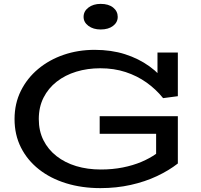

<svg xmlns="http://www.w3.org/2000/svg" viewBox="-20 -957 1035 990"><path d="M498 13Q402 13 321 -12Q240 -37 180.5 -84Q121 -131 88 -196.5Q55 -262 55 -343Q55 -423 87.5 -488.5Q120 -554 177 -601.5Q234 -649 308.5 -674.5Q383 -700 468 -700Q554 -700 624.5 -677.5Q695 -655 750.5 -615Q806 -575 844 -520L792 -535V-686H897V-461L821 -451Q784 -497 735.5 -531.5Q687 -566 627.5 -585.5Q568 -605 497 -605Q431 -605 373.5 -587.5Q316 -570 272.5 -536Q229 -502 204.5 -453.5Q180 -405 180 -343Q180 -282 204 -234Q228 -186 271.5 -152Q315 -118 373 -100.5Q431 -83 500 -83Q560 -83 613 -93.5Q666 -104 709.5 -122.5Q753 -141 785 -164V-267H494V-358H897V-114Q851 -78 789.5 -49Q728 -20 654 -3.5Q580 13 498 13ZM499 -805Q461 -805 436 -823.5Q411 -842 411 -870Q411 -899 436 -918Q461 -937 499 -937Q540 -937 563.5 -918Q587 -899 587 -870Q587 -842 563 -823.5Q539 -805 499 -805Z"/></svg>

Font: BioRhyme SemiExpanded Medium
Style: Regular
Weight: 500
Width: 6
Designer: Aoife Mooney
Foundry: Aoife Mooney Type
Version: Version 1.600;gftools[0.9.33]